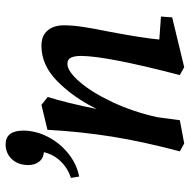

<svg xmlns="http://www.w3.org/2000/svg" viewBox="-16 -662 693 702"><g transform="rotate(-90 331.0 -310.5)"><path d="M208 -484 299 -506 328 -483Q306 -413 284 -304Q326 -389 385 -447.5Q444 -506 515 -506Q552 -506 571 -483.5Q590 -461 590 -424Q590 -393 584 -353Q578 -313 566 -255Q543 -133 538 -75L622 -69L619 -28L437 16L408 0Q478 -269 478 -362Q478 -384 472 -397.5Q466 -411 449 -411Q422 -411 383 -366Q344 -321 308.5 -245Q273 -169 254 -82L243 0L158 16L129 0Q165 -135 183 -248Q201 -361 208 -484ZM126 -497Q103 -499 91 -515Q79 -531 79 -554Q79 -591 100.5 -614Q122 -637 155 -637Q180 -637 192.5 -620.5Q205 -604 205 -573Q205 -527 182.5 -483Q160 -439 121.5 -408Q83 -377 37 -368L32 -398Q68 -410 93 -436Q118 -462 126 -497Z"/></g></svg>

Font: Andada Pro SemiBold
Style: Italic
Weight: 600
Italic angle: -6.99998°
Designer: Carolina Giovagnoli
Foundry: Huerta Tipografica
Version: Version 3.005